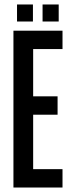

<svg xmlns="http://www.w3.org/2000/svg" viewBox="-20 -837 320 857"><path d="M127 -741V-817H56V-741ZM242 -741V-817H170V-741ZM128 -618H259V-700H40V0H259V-82H128V-325H237V-407H128Z"/></svg>

Font: Queering
Style: Regular
Weight: 400
Designer: Adam Naccarato
Foundry: adamnac
Version: Version 2.000;hotconv 1.0.109;makeotfexe 2.5.65596